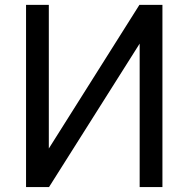

<svg xmlns="http://www.w3.org/2000/svg" viewBox="-20 -752 755 774"><path d="M634.8 2H543V-576.2L177.7 2H85V-732.4H176.8V-153.3L542 -732.4H634.8Z"/></svg>

Font: irohakakuC Regular
Style: Regular
Weight: 400
Designer: [Source Han Sans]
Ryoko NISHIZUKA Ë•øÂ°öÊ∂ºÂ≠ê (kana & ideographs); Paul D. Hunt (Latin, Greek & Cyrillic); Wenlong ZHAN
Version: Version 1.001.20160904